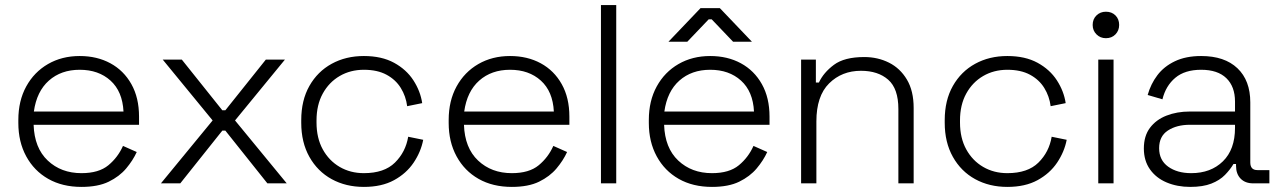

<svg xmlns="http://www.w3.org/2000/svg" viewBox="-20 -720 5019 754"><path d="M52 -237V-249Q52 -324 83 -380.5Q114 -437 168.5 -468.5Q223 -500 293 -500Q361 -500 413.5 -471.5Q466 -443 496 -389.5Q526 -336 526 -262V-230H112Q115 -139 167.5 -89.5Q220 -40 300 -40Q368 -40 405.5 -71Q443 -102 463 -147L517 -123Q502 -90 475.5 -58.5Q449 -27 407 -6.5Q365 14 300 14Q225 14 169.5 -17.5Q114 -49 83 -106Q52 -163 52 -237ZM465 -282Q461 -361 414 -403.5Q367 -446 293 -446Q220 -446 172 -403.5Q124 -361 113 -282Z M612 0 815 -247 619 -486H694L853 -287H865L1024 -486H1099L903 -247L1106 0H1030L865 -207H853L688 0Z M1163 -238V-248Q1163 -326 1195 -382.5Q1227 -439 1282.5 -469.5Q1338 -500 1409 -500Q1479 -500 1527.5 -473.5Q1576 -447 1603.5 -404.5Q1631 -362 1638 -315L1579 -303Q1574 -342 1554 -374.5Q1534 -407 1498 -426.5Q1462 -446 1409 -446Q1356 -446 1314 -421.5Q1272 -397 1247.5 -352.5Q1223 -308 1223 -247V-239Q1223 -178 1247.5 -133.5Q1272 -89 1314 -64.5Q1356 -40 1409 -40Q1489 -40 1531 -81.5Q1573 -123 1583 -183L1642 -171Q1633 -124 1604.5 -81.5Q1576 -39 1527.5 -12.5Q1479 14 1409 14Q1338 14 1282.5 -16.5Q1227 -47 1195 -104Q1163 -161 1163 -238Z M1742 -237V-249Q1742 -324 1773 -380.5Q1804 -437 1858.5 -468.5Q1913 -500 1983 -500Q2051 -500 2103.5 -471.5Q2156 -443 2186 -389.5Q2216 -336 2216 -262V-230H1802Q1805 -139 1857.5 -89.5Q1910 -40 1990 -40Q2058 -40 2095.5 -71Q2133 -102 2153 -147L2207 -123Q2192 -90 2165.5 -58.5Q2139 -27 2097 -6.5Q2055 14 1990 14Q1915 14 1859.5 -17.5Q1804 -49 1773 -106Q1742 -163 1742 -237ZM2155 -282Q2151 -361 2104 -403.5Q2057 -446 1983 -446Q1910 -446 1862 -403.5Q1814 -361 1803 -282Z M2340 0V-700H2400V0Z M2528 -237V-249Q2528 -324 2559 -380.5Q2590 -437 2644.5 -468.5Q2699 -500 2769 -500Q2837 -500 2889.5 -471.5Q2942 -443 2972 -389.5Q3002 -336 3002 -262V-230H2588Q2591 -139 2643.5 -89.5Q2696 -40 2776 -40Q2844 -40 2881.5 -71Q2919 -102 2939 -147L2993 -123Q2978 -90 2951.5 -58.5Q2925 -27 2883 -6.5Q2841 14 2776 14Q2701 14 2645.5 -17.5Q2590 -49 2559 -106Q2528 -163 2528 -237ZM2941 -282Q2937 -361 2890 -403.5Q2843 -446 2769 -446Q2696 -446 2648 -403.5Q2600 -361 2589 -282ZM2605 -556 2731 -688H2807L2933 -556H2859L2775 -644H2763L2679 -556Z M3126 0V-486H3184V-396H3196Q3214 -435 3255 -465.5Q3296 -496 3374 -496Q3427 -496 3471 -474Q3515 -452 3541.5 -407.5Q3568 -363 3568 -296V0H3508V-292Q3508 -372 3468 -407Q3428 -442 3361 -442Q3286 -442 3236 -392.5Q3186 -343 3186 -243V0Z M3690 -238V-248Q3690 -326 3722 -382.5Q3754 -439 3809.5 -469.5Q3865 -500 3936 -500Q4006 -500 4054.5 -473.5Q4103 -447 4130.5 -404.5Q4158 -362 4165 -315L4106 -303Q4101 -342 4081 -374.5Q4061 -407 4025 -426.5Q3989 -446 3936 -446Q3883 -446 3841 -421.5Q3799 -397 3774.5 -352.5Q3750 -308 3750 -247V-239Q3750 -178 3774.5 -133.5Q3799 -89 3841 -64.5Q3883 -40 3936 -40Q4016 -40 4058 -81.5Q4100 -123 4110 -183L4169 -171Q4160 -124 4131.5 -81.5Q4103 -39 4054.5 -12.5Q4006 14 3936 14Q3865 14 3809.5 -16.5Q3754 -47 3722 -104Q3690 -161 3690 -238Z M4293 0V-486H4353V0ZM4271 -622Q4271 -645 4286 -659.5Q4301 -674 4323 -674Q4346 -674 4360.5 -659.5Q4375 -645 4375 -622Q4375 -600 4360.5 -585Q4346 -570 4323 -570Q4301 -570 4286 -585Q4271 -600 4271 -622Z M4472 -137Q4472 -186 4496 -218Q4520 -250 4561 -266Q4602 -282 4652 -282H4830V-321Q4830 -380 4796 -413Q4762 -446 4697 -446Q4633 -446 4595.5 -414.5Q4558 -383 4545 -330L4487 -347Q4499 -390 4525 -424.5Q4551 -459 4594 -479.5Q4637 -500 4697 -500Q4789 -500 4839.5 -452Q4890 -404 4890 -318V-82Q4890 -52 4918 -52H4965V0H4901Q4870 0 4852 -18.5Q4834 -37 4834 -69V-76H4824Q4811 -54 4790.5 -33Q4770 -12 4737 1Q4704 14 4654 14Q4603 14 4561.5 -3.5Q4520 -21 4496 -55Q4472 -89 4472 -137ZM4830 -218V-230H4653Q4601 -230 4566.5 -207.5Q4532 -185 4532 -138Q4532 -91 4567.5 -65.5Q4603 -40 4658 -40Q4735 -40 4782.5 -86.5Q4830 -133 4830 -218Z"/></svg>

Font: Space Grotesk Frontify Light
Style: Regular
Weight: 300
Designer: Florian Karsten
Version: Version 2.000